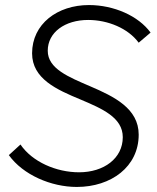

<svg xmlns="http://www.w3.org/2000/svg" viewBox="-20 -730 623 760"><path d="M284 10C420 10 529 -70 529 -197C529 -301 431 -348 338 -388C252 -425 169 -458 169 -529C169 -602 237 -651 329 -651C407 -651 487 -618 529 -561L576 -601C528 -667 431 -710 332 -710C207 -710 107 -635 107 -519C107 -418 205 -375 299 -336C384 -300 466 -265 466 -187C466 -103 391 -48 293 -48C203 -48 108 -89 61 -158L15 -116C71 -38 182 10 284 10Z"/></svg>

Font: Fixel Display 20240404 Light
Style: Italic
Weight: 300
Italic angle: -10°
Designer: AlfaBravo + MacPaw
Foundry: Kyrylo Tkachov, Marchela Mozhyna, Serhii Makarenko, Maria Weinstein, Zakhar Kryvoshyya
Version: Version 1.211;Glyphs 3.2 (3225)